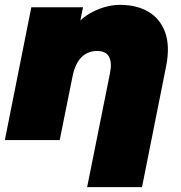

<svg xmlns="http://www.w3.org/2000/svg" viewBox="-25 -577 747 791"><path d="M470 -557Q538 -557 586.5 -528.5Q635 -500 655.5 -443.5Q676 -387 659 -302L560 194H334L428 -275Q437 -320 424 -343.5Q411 -367 375 -367Q337 -367 311 -341.5Q285 -316 274 -263L221 0H-5L104 -547H317L286 -394L260 -436Q299 -499 356.5 -528Q414 -557 470 -557Z"/></svg>

Font: Montserrat Thin Black
Style: Italic
Weight: 900
Italic angle: -11.3°
Version: Version 9.000